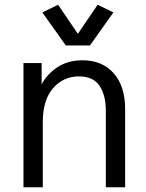

<svg xmlns="http://www.w3.org/2000/svg" viewBox="-20 -795 621 815"><path d="M79.6 0V-527.3H156.7V-436.5Q178.7 -479.5 223.1 -509.3Q267.6 -539.1 330.1 -539.1Q414.1 -539.1 462.6 -484.1Q511.2 -429.2 511.2 -332V0H429.2V-325.7Q429.2 -390.6 402.6 -430.7Q376 -470.7 314.9 -470.7Q249 -470.7 205.3 -420.7Q161.6 -370.6 161.6 -275.9V0ZM226.6 -774.9 310.5 -651.4 394.5 -774.9 461.4 -742.2 361.8 -602.1H259.3L159.7 -742.2Z"/></svg>

Font: Schibsted Grotesk
Style: Regular
Weight: 400
Designer: Bakken & Baeck AS, Henrik Kongsvoll
Foundry: Schibsted ASA
Version: Version 1.100; ttfautohint (v1.8.4.7-5d5b);gftools[0.9.25]